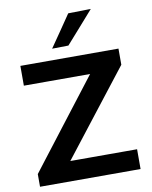

<svg xmlns="http://www.w3.org/2000/svg" viewBox="-102 -1043 886 1118"><g transform="rotate(-10 341.0 -484.0)"><path d="M42.5 0V-75Q68.5 -109 101 -151.2Q133.5 -193.5 166.8 -236.5Q200 -279.5 227.5 -315.5L478 -640.5L498 -596H310.5Q252.5 -596 187.2 -596Q122 -596 52 -596V-713H632V-617.5Q589 -562.5 548 -509.8Q507 -457 466 -404.5L204.5 -68.5L191.5 -117H362Q403 -117 452.8 -117Q502.5 -117 551 -117Q599.5 -117 637 -117V0ZM251.5 -779.5Q284 -826.5 316 -873Q348 -919.5 379.5 -966L513.5 -968.5Q485 -936 457.2 -904.5Q429.5 -873 402 -842Q374.5 -811 348 -781Z"/></g></svg>

Font: Commissioner Thin SemiBold
Style: Regular
Weight: 600
Version: Version 1.000